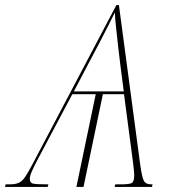

<svg xmlns="http://www.w3.org/2000/svg" viewBox="-79 -734 671 754"><path d="M-59 0 -57 -10H-41Q-19 -10 -5.5 -16Q8 -22 19.5 -39Q31 -56 48 -88L378 -714H388L471 -92Q478 -40 485.5 -25Q493 -10 514 -10H520L518 0H371L374 -10H397Q429 -10 438.5 -15.5Q448 -21 448 -46Q448 -57 446 -72.5Q444 -88 443 -99L408 -364H325L249 0H221L297 -364H205L66 -102Q56 -83 47 -63Q38 -43 38 -32Q38 -16 50.5 -13Q63 -10 111 -10L108 0ZM211 -375H407L393 -484Q389 -514 385 -551Q381 -588 377 -623.5Q373 -659 372 -685Q361 -663 344.5 -630Q328 -597 309 -561Q290 -525 273 -493Z"/></svg>

Font: Noto Serif Display SemiCondensed Thin
Style: Italic
Weight: 100
Width: 4
Italic angle: -12°
Designer: Monotype Design Team
Foundry: Monotype Imaging Inc.
Version: Version 2.009